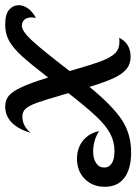

<svg xmlns="http://www.w3.org/2000/svg" viewBox="49 -603 524 738"><g transform="rotate(-90 311.0 -234.0)"><path d="M660 -424Q660 -405 647 -387.5Q634 -370 611 -358Q613 -370 613 -375Q613 -393 604 -402.5Q595 -412 581 -412Q561 -412 526.5 -375.5Q492 -339 409 -231Q407 -229 407 -228Q431 -144 445 -107Q459 -70 475.5 -53.5Q492 -37 518 -37Q529 -37 535 -38Q513 6 462 6Q434 6 415 -9.5Q396 -25 380.5 -57.5Q365 -90 346 -152Q275 -65 220.5 -28.5Q166 8 94 8Q31 8 -3.5 -18Q-38 -44 -38 -93Q-38 -140 -8 -170Q22 -200 70 -200Q111 -200 139.5 -177Q168 -154 176 -115Q160 -126 139 -132Q118 -138 98 -138Q70 -138 53 -126.5Q36 -115 36 -95Q36 -77 52 -66.5Q68 -56 99 -56Q136 -56 167.5 -73Q199 -90 233.5 -127Q268 -164 322 -233L316 -254Q295 -326 284.5 -355Q274 -384 262.5 -397Q251 -410 232 -410Q196 -410 169 -378Q199 -476 271 -476Q295 -476 311.5 -462.5Q328 -449 344.5 -414Q361 -379 382 -311Q436 -381 466.5 -414Q497 -447 524 -461.5Q551 -476 585 -476Q625 -476 642.5 -461Q660 -446 660 -424Z"/></g></svg>

Font: Srisakdi
Style: Bold
Weight: 700
Designer: Cadson Demak Co.,Ltd.
Foundry: Cadson Demak Co.,Ltd.
Version: Version 1.000